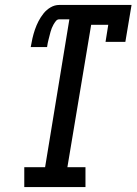

<svg xmlns="http://www.w3.org/2000/svg" viewBox="-20 -755 551 775"><path d="M78 0V-80H162L260 -677H219Q211 -677 205.5 -670Q200 -663 196 -656Q192 -649 189 -641.5Q186 -634 184 -626.5Q182 -619 180 -611Q178 -603 176 -595.5Q174 -588 172.5 -580.5Q171 -573 170 -565H104Q107 -583 111 -600.5Q115 -618 121 -635.5Q127 -653 135.5 -669.5Q144 -686 156 -701Q168 -716 184.5 -725.5Q201 -735 219 -735H511L486 -586H406L417 -655H348L252 -80H325V0Z"/></svg>

Font: Iosevka Slab Medium
Style: Italic
Weight: 500
Italic angle: -9°
Monospace: yes
Designer: Belleve Invis
Foundry: Belleve Invis
Version: Version 11.1.0; ttfautohint (v1.8.3)